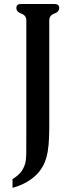

<svg xmlns="http://www.w3.org/2000/svg" viewBox="-20 -715 373 944"><path d="M222.2 -87.9Q222.2 9.3 208.7 57.6Q195.3 106 162.1 141.1Q115.7 188.5 41.5 208.5V165.5Q64 151.9 79.3 135Q94.7 118.2 103.5 90.3Q108.9 71.3 109.1 35.6Q109.4 0 109.4 -85V-614.3Q109.4 -639.2 85 -647.9Q60.5 -656.7 60.5 -675.8Q60.5 -695.3 83 -695.3H248.5Q271 -695.3 271 -675.8Q271 -656.7 246.6 -647.9Q222.2 -639.2 222.2 -614.3Z"/></svg>

Font: Caudex
Style: Bold
Weight: 700
Version: Version 1.01